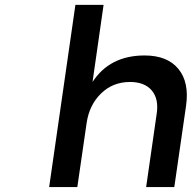

<svg xmlns="http://www.w3.org/2000/svg" viewBox="-20 -762 781 782"><path d="M180.2 0 287.1 -742.2H401.9L356.9 -428.2Q427.2 -536.1 568.8 -536.1Q661.6 -536.1 706.5 -481.4Q751.5 -426.8 737.8 -331.1L689.9 0H575.2L618.2 -298.8Q627.4 -358.9 598.1 -393.6Q568.8 -428.2 508.8 -428.2Q439 -427.7 391.4 -381.1Q343.8 -334.5 333 -262.2L294.9 0Z"/></svg>

Font: Trueno
Style: Italic
Weight: 400
Designer: Julieta Ulanovsky
Foundry: Julieta Ulanovsky
Version: Version 3.001b | FøM Fix